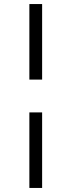

<svg xmlns="http://www.w3.org/2000/svg" viewBox="-20 -785 351 948"><path d="M125 -765H188V-392H125ZM125 -230H188V143H125Z"/></svg>

Font: Roboto Serif Light
Style: Italic
Weight: 300
Italic angle: -10°
Version: Version 1.007